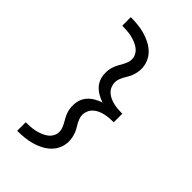

<svg xmlns="http://www.w3.org/2000/svg" viewBox="-289 -929 1178 1178"><g transform="rotate(45 300.0 -340.0)"><path d="M109 153V79Q129 79 149 77.5Q169 76 188 72Q207 68 226 60.5Q245 53 261 41.5Q277 30 287 12.5Q297 -5 297 -25Q297 -41 291.5 -55.5Q286 -70 278.5 -83.5Q271 -97 263.5 -110.5Q256 -124 250.5 -138.5Q245 -153 242.5 -168Q240 -183 240 -199Q240 -224 248 -247.5Q256 -271 272.5 -289Q289 -307 311 -319.5Q333 -332 356 -340Q333 -348 311 -360.5Q289 -373 272.5 -391Q256 -409 248 -432.5Q240 -456 240 -481Q240 -497 242.5 -512Q245 -527 250.5 -541.5Q256 -556 263.5 -569.5Q271 -583 278.5 -596.5Q286 -610 291.5 -624.5Q297 -639 297 -655Q297 -675 287 -692.5Q277 -710 261 -721.5Q245 -733 226 -740.5Q207 -748 188 -752Q169 -756 149 -757.5Q129 -759 109 -759V-833Q139 -833 169.5 -830Q200 -827 229 -819Q258 -811 285 -797.5Q312 -784 334 -763Q356 -742 368 -713.5Q380 -685 380 -655Q380 -639 377 -624Q374 -609 369 -594.5Q364 -580 356 -566.5Q348 -553 340.5 -539.5Q333 -526 327.5 -511.5Q322 -497 322 -481Q322 -463 329.5 -445.5Q337 -428 351 -415.5Q365 -403 382 -395.5Q399 -388 417 -384Q435 -380 453.5 -378.5Q472 -377 491 -377V-358V-303Q472 -303 453.5 -301.5Q435 -300 417 -296Q399 -292 382 -284.5Q365 -277 351 -264.5Q337 -252 329.5 -234.5Q322 -217 322 -199Q322 -183 327.5 -168.5Q333 -154 340.5 -140.5Q348 -127 356 -113.5Q364 -100 369 -85.5Q374 -71 377 -56Q380 -41 380 -25Q380 5 368 33.5Q356 62 334 83Q312 104 285 117.5Q258 131 229 139Q200 147 169.5 150Q139 153 109 153Z"/></g></svg>

Font: Iosevka Mono
Style: Regular
Weight: 400
Designer: Belleve Invis
Foundry: Belleve Invis
Version: Version 11.1.1